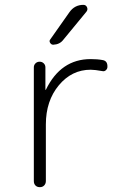

<svg xmlns="http://www.w3.org/2000/svg" viewBox="-20 -775 540 795"><path d="M267.6 -724.6Q289.1 -754.9 325.2 -754.9Q335.9 -754.9 340.3 -745.1Q344.7 -735.4 337.9 -726.6L242.2 -610.4Q227.5 -590.8 200.2 -589.8Q192.4 -589.8 187.5 -597.7Q182.6 -605.5 188.5 -612.3ZM120.1 -25.4V-496.1Q120.1 -505.9 127 -512.7Q133.8 -519.5 144 -519.5Q154.3 -519.5 161.1 -512.7Q168 -505.9 168 -496.1V-403.3H168.9H169.9Q231.4 -530.3 355.5 -530.3Q383.8 -530.3 404.3 -526.4Q425.8 -523.4 424.8 -498Q424.8 -490.2 418.5 -484.4Q412.1 -478.5 404.3 -480.5Q372.1 -486.3 355.5 -486.3Q277.3 -486.3 223.6 -421.9Q169.9 -357.4 169.9 -259.8V-25.4Q169.9 -14.6 163.1 -7.3Q156.2 0 145 0Q133.8 0 127 -6.8Q120.1 -13.7 120.1 -25.4Z"/></svg>

Font: Rounded Mgen+ 1m light
Style: Regular
Weight: 200
Designer: [Source Han Sans]
Ryoko NISHIZUKA  (kana & ideographs); Paul D. Hunt (Latin, Greek & Cyrillic); Wenlong ZHANG  (bopomofo
Version: Version 1.059.20150602